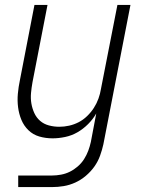

<svg xmlns="http://www.w3.org/2000/svg" viewBox="-20 -550 590 780"><path d="M192 210H54V163H192Q209 163 228 159.5Q247 156 264 147.5Q281 139 296 126Q311 113 321.5 96.5Q332 80 338.5 62.5Q345 45 349 27L371 -89Q358 -66 338 -46Q318 -26 294.5 -12.5Q271 1 244.5 6.5Q218 12 194 12Q165 12 139.5 4.5Q114 -3 95.5 -21Q77 -39 67 -63Q57 -87 53.5 -114Q50 -141 52.5 -169Q55 -197 61 -225L120 -530H173L112 -216Q108 -194 106 -172Q104 -150 107.5 -129.5Q111 -109 119.5 -90.5Q128 -72 143 -59Q158 -46 178.5 -40.5Q199 -35 221 -35Q241 -35 261 -39.5Q281 -44 299.5 -53.5Q318 -63 334 -78.5Q350 -94 361.5 -112Q373 -130 380 -149.5Q387 -169 390 -188L457 -530H510L400 36Q395 59 386.5 82.5Q378 106 363.5 126.5Q349 147 329 164Q309 181 286 191.5Q263 202 239 206Q215 210 192 210Z"/></svg>

Font: Lode Dark Term
Style: Italic
Weight: 400
Italic angle: -11°
Monospace: yes
Designer: Belleve Invis
Foundry: Belleve Invis
Version: Version 29.2.0